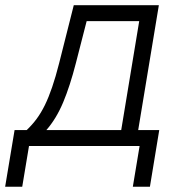

<svg xmlns="http://www.w3.org/2000/svg" viewBox="-70 -559 685 735"><path d="M-50.3 155.8 -14.2 -61H32.2Q53.2 -81.1 70.1 -103.8Q86.9 -126.5 101.6 -156.2Q116.2 -186 129.6 -225.3Q143.1 -264.6 156.2 -316.4L212.4 -539.1H538.1L459 -61H539.6L503.9 155.8H438.5L464.4 0H41L15.1 155.8ZM107.4 -61H394L462.9 -478H261.7L220.2 -316.4Q198.2 -230.5 171.9 -167.5Q145.5 -104.5 107.4 -61Z"/></svg>

Font: Inter 18pt Light
Style: Italic
Weight: 300
Italic angle: -9.3988°
Designer: Rasmus Andersson
Foundry: rsms
Version: Version 4.001;git-66647c0bb